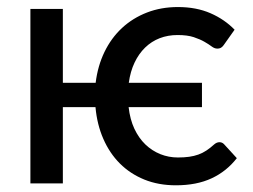

<svg xmlns="http://www.w3.org/2000/svg" viewBox="-20 -534 736 559"><path d="M619 -120Q626.5 -120 632 -114.5L669.5 -73.5Q639.5 -35 596 -14.8Q552.5 5.5 492 5.5Q441.5 5.5 400.2 -11.2Q359 -28 329 -58Q299 -88 280.8 -129.8Q262.5 -171.5 258 -222H163V0H68.5V-508H163V-293H258.5Q264.5 -342 284.2 -382.8Q304 -423.5 335.2 -452.5Q366.5 -481.5 407.8 -497.5Q449 -513.5 498 -513.5Q551.5 -513.5 592.8 -495.5Q634 -477.5 663 -447.5L631.5 -403Q629 -399 624.5 -395.8Q620 -392.5 612.5 -392.5Q604.5 -392.5 596.2 -398.8Q588 -405 575.5 -412.2Q563 -419.5 544.2 -425.8Q525.5 -432 497 -432Q469 -432 445 -422.8Q421 -413.5 402.5 -395.5Q384 -377.5 371.8 -351.8Q359.5 -326 355 -293H568V-222H354.5Q358.5 -186.5 371.2 -159.2Q384 -132 403.2 -113.5Q422.5 -95 446.8 -85.2Q471 -75.5 498 -75.5Q516 -75.5 530.5 -77.5Q545 -79.5 557.5 -84Q570 -88.5 581 -95.8Q592 -103 603.5 -113.5Q611 -120 619 -120Z"/></svg>

Font: Lato 2
Style: Regular
Weight: 500
Designer: Lukasz Dziedzic with Adam Twardoch and Botio Nikoltchev
Foundry: tyPoland Lukasz Dziedzic
Version: Version 2.015; 2015-08-06; http://www.latofonts.com/